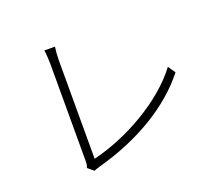

<svg xmlns="http://www.w3.org/2000/svg" viewBox="-122 -908 1243 1086"><g transform="rotate(-20 500.0 -365.5)"><path d="M274 3C285 -3 297 -6 306 -9C563 -79 768 -204 894 -364L864 -408C742 -245 505 -111 297 -61V-657C297 -680 300 -717 303 -734H239C242 -719 245 -676 245 -656V-67C245 -49 243 -38 238 -27Z"/></g></svg>

Font: Source Han Sans SC Light
Style: Regular
Weight: 300
Designer: Ryoko NISHIZUKA (kana & ideographs); Paul D. Hunt (Latin, Greek & Cyrillic); Wenlong ZHANG (bopomofo); Sandoll Communica
Foundry: Adobe Systems Incorporated
Version: Version 1.004;PS 1.004;hotconv 1.0.82;makeotf.lib2.5.63406